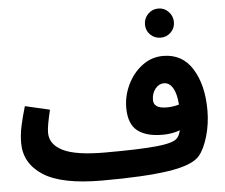

<svg xmlns="http://www.w3.org/2000/svg" viewBox="-56 -886 1137 971"><g transform="rotate(-5 512.0 -400.0)"><path d="M985 -287Q985 -218 966.5 -155Q948 -92 921 -60Q884 -16 762 2.5Q640 21 424 21Q219 21 125.5 -39.5Q32 -100 32 -204Q32 -246 41.5 -290Q51 -334 67 -388L192 -359Q172 -277 172 -244Q172 -184 237.5 -151.5Q303 -119 450 -119Q625 -119 710.5 -127.5Q796 -136 817 -157Q830 -169 837 -198Q797 -183 749 -183Q665 -183 621 -218Q577 -253 577 -335Q577 -395 604 -451.5Q631 -508 678.5 -544Q726 -580 785 -580Q883 -580 934 -497.5Q985 -415 985 -287ZM782 -319Q813 -319 844 -328Q840 -384 822.5 -413Q805 -442 777 -442Q752 -442 733.5 -419Q715 -396 715 -362Q715 -319 782 -319ZM708 -746Q708 -777 729.5 -799Q751 -821 782 -821Q812 -821 833.5 -799Q855 -777 855 -746Q855 -715 833.5 -694Q812 -673 782 -673Q751 -673 729.5 -694Q708 -715 708 -746Z"/></g></svg>

Font: Noto Sans Arabic
Style: Bold
Weight: 700
Designer: Nadine Chahine
Foundry: Monotype Imaging Inc.
Version: Version 1.001